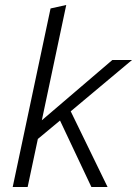

<svg xmlns="http://www.w3.org/2000/svg" viewBox="-20 -751 550 771"><path d="M31 0 183 -717 246 -731 148 -268 431 -510H510L264 -304L412 0H347L221 -267L132 -193L91 0Z"/></svg>

Font: Radio Canada Light
Style: Italic
Weight: 300
Italic angle: -12°
Designer: Charles Daoud, Etienne Aubert Bonn, Alexandre Saumier Demers, Jacques Le Bailly
Foundry: Radio-Canada
Version: Version 2.104; ttfautohint (v1.8.4.7-5d5b);gftools[0.9.28.de